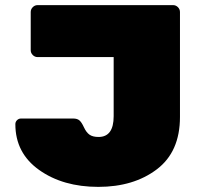

<svg xmlns="http://www.w3.org/2000/svg" viewBox="-20 -720 783 750"><path d="M683 -673V-263Q683 -127 592.5 -58.5Q502 10 364 10Q226 10 133 -56Q40 -122 40 -235Q40 -244 46.5 -250.5Q53 -257 62 -257H266Q282 -257 290.5 -249.5Q299 -242 308 -222.5Q317 -203 329.5 -194Q342 -185 365 -185Q424 -185 424 -266V-497H127Q116 -497 108 -505Q100 -513 100 -524V-673Q100 -684 108 -692Q116 -700 127 -700H656Q667 -700 675 -692Q683 -684 683 -673Z"/></svg>

Font: Rubik One
Style: Regular
Weight: 400
Designer: Hubert and Fischer with Elvire Volk Leonovitch
Foundry: Hubert and Fischer with Elvire Volk Leonovitch
Version: Version 1.001